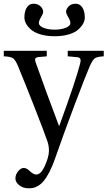

<svg xmlns="http://www.w3.org/2000/svg" viewBox="-25 -761 573 1023"><path d="M105 -667Q105 -702.1 118.4 -721.7Q131.8 -741.2 152.8 -741.2Q177.2 -741.2 191.2 -727.1Q205.1 -712.9 205.1 -698.2Q205.1 -688.5 193.6 -669.4Q182.1 -650.4 182.1 -638.2Q182.1 -623 206.8 -613Q231.4 -603 266.1 -603Q300.8 -603 325.4 -613Q350.1 -623 350.1 -638.2Q350.1 -650.4 338.6 -669.4Q327.1 -688.5 327.1 -698.2Q327.1 -712.9 340.8 -727.1Q354.5 -741.2 378.9 -741.2Q399.9 -741.2 413.3 -721.7Q426.8 -702.1 426.8 -667Q426.8 -651.9 418.2 -635.7Q409.7 -619.6 392.3 -603.8Q375 -587.9 342 -577.9Q309.1 -567.9 266.1 -567.9Q223.1 -567.9 190.2 -577.9Q157.2 -587.9 139.6 -603.8Q122.1 -619.6 113.5 -635.7Q105 -651.9 105 -667ZM-4.9 -460.9V-490.2H224.1V-460.9L181.2 -457Q165.5 -455.6 162.8 -447.5Q160.2 -439.5 166 -425.8Q220.2 -272.5 289.1 -90.8H291Q378.9 -331.5 401.9 -421.9Q406.2 -437 403.3 -445.8Q400.4 -454.6 388.2 -456.1L335.9 -460.9V-490.2H527.8V-460.9Q491.7 -459 480 -450.2Q468.3 -441.4 454.1 -410.2Q430.7 -356.4 372.6 -202.6Q314.5 -48.8 269 82Q254.4 124.5 238.3 155.3Q222.2 186 208.7 202.4Q195.3 218.8 179.4 228.3Q163.6 237.8 152.3 240Q141.1 242.2 127 242.2Q97.2 242.2 77.1 225.6Q57.1 209 57.1 189.9Q57.1 168.9 71.8 151.4Q86.4 133.8 101.1 133.8Q115.2 133.8 130.9 147.9Q151.9 168.9 168 168.9Q192.9 168.9 211.9 127Q235.8 76.2 235.8 42Q235.8 16.1 228 -6.8Q210.4 -58.1 159.4 -188.2Q108.4 -318.4 70.8 -409.2Q57.1 -441.9 44.2 -450.7Q31.2 -459.5 -4.9 -460.9Z"/></svg>

Font: Heuristica
Style: Regular
Weight: 400
Version: Version 1.0.2